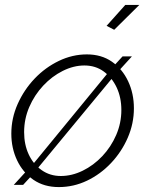

<svg xmlns="http://www.w3.org/2000/svg" viewBox="-20 -750 609 780"><path d="M444 -629 413 -645 489 -730H546ZM219 10Q159 10 116 -19.5Q73 -49 49.5 -98.5Q26 -148 26 -207Q26 -270 52 -328Q78 -386 121 -431Q164 -476 219 -502.5Q274 -529 333 -529Q392 -529 434.5 -499.5Q477 -470 500.5 -420Q524 -370 524 -310Q524 -248 499 -190.5Q474 -133 431 -87.5Q388 -42 333.5 -16Q279 10 219 10ZM227 -35Q272 -35 316 -56.5Q360 -78 395.5 -115.5Q431 -153 452 -201.5Q473 -250 473 -303Q473 -354 454 -394.5Q435 -435 401.5 -459.5Q368 -484 323 -484Q279 -484 235 -462Q191 -440 155.5 -402Q120 -364 99 -315.5Q78 -267 78 -213Q78 -163 96.5 -123Q115 -83 149 -59Q183 -35 227 -35ZM101 -70 120 -49 74 1H36ZM105 -72 430 -468 451 -451 122 -53ZM432 -471 478 -521H516L454 -453Z"/></svg>

Font: Raleway Thin Light
Style: Italic
Weight: 300
Italic angle: -12°
Version: Version 4.026